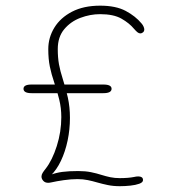

<svg xmlns="http://www.w3.org/2000/svg" viewBox="-20 -645 659 678"><path d="M403 12.5Q380 12.5 360.8 8.5Q341.5 4.5 324 -0.5Q307 -5.5 290 -9Q273 -12.5 253.5 -12.5Q231 -12.5 205 -8.8Q179 -5 161.5 -1Q155 0.5 150 0.5Q139 0.5 132.8 -6.5Q126.5 -13.5 126.5 -21.5Q126.5 -28 130.5 -34.5Q134.5 -41 141 -49Q164.5 -79 180.5 -129.2Q196.5 -179.5 196.5 -231.5Q196.5 -263.5 189.2 -293.2Q182 -323 172 -352Q161.5 -383 156 -409.8Q150.5 -436.5 150.5 -471.5Q150.5 -512.5 172 -547.5Q193.5 -582.5 234.5 -603.8Q275.5 -625 333.5 -625Q389 -625 423.8 -606.5Q458.5 -588 480 -562Q485 -556 487.2 -550.5Q489.5 -545 489.5 -541Q489.5 -534.5 485 -530.8Q480.5 -527 475.5 -527Q470.5 -527 465.2 -531.2Q460 -535.5 453.5 -543Q436.5 -563.5 408.8 -579.2Q381 -595 333.5 -595Q298.5 -595 264 -582Q229.5 -569 206.8 -541.8Q184 -514.5 184 -471.5Q184 -442 188.2 -418.2Q192.5 -394.5 202 -365Q212 -334.5 219.5 -300.8Q227 -267 227 -229Q227 -188 218.8 -148.8Q210.5 -109.5 195.2 -77.2Q180 -45 158.5 -24.5L156.5 -27Q177.5 -35 200.2 -38Q223 -41 256 -41Q281.5 -41 301.2 -37Q321 -33 338 -27.5Q354 -22.5 369.5 -19.2Q385 -16 403 -16Q417.5 -16 430.2 -17Q443 -18 453 -20Q461 -22 468.5 -22Q476 -22 480.5 -19Q485 -16 485 -9Q485 -1 472 3.8Q459 8.5 440.2 10.5Q421.5 12.5 403 12.5ZM91.5 -316Q63 -316 63 -331.5Q63 -346.5 91.5 -346.5H345Q374 -346.5 374 -331.5Q374 -316 345 -316Z"/></svg>

Font: Sono ExtraLight Monospace ExtraLight
Style: Regular
Weight: 250
Version: Version 2.112